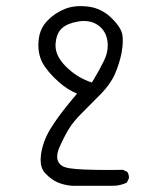

<svg xmlns="http://www.w3.org/2000/svg" viewBox="-20 -489 540 623"><path d="M160.2 -340.8Q160.2 -342.8 160.2 -344.2Q162.1 -380.4 181.2 -397.5Q199.2 -413.6 234.4 -419.4Q243.2 -420.9 252 -420.9Q281.7 -420.9 302.7 -403.8Q324.2 -386.2 328.6 -356Q329.6 -348.6 329.6 -340.8Q329.6 -315.9 316.4 -290Q301.8 -260.3 283.7 -230.5L277.8 -221.2L267.6 -225.1Q226.1 -240.7 193.1 -273.9Q160.2 -307.1 160.2 -340.8ZM378.9 62Q354.5 62.5 335 62.5Q240.7 62.5 206.5 57.1Q194.3 55.2 187.5 52.2Q180.7 49.3 175.3 44.4Q165.5 34.2 165.5 20Q165.5 5.9 172.9 -11.2Q189.5 -48.3 203.6 -70.8Q218.3 -95.2 247.6 -124Q275.9 -151.9 308.6 -185.5Q339.4 -217.3 353.3 -249.8Q367.2 -282.2 374 -314.9Q378.4 -337.9 378.4 -357.4Q378.4 -365.7 377.4 -373.5Q375 -397.5 343 -429.4Q311 -461.4 268.1 -467.3Q253.9 -469.2 241.2 -469.2Q213.9 -469.2 191.4 -460.4Q157.7 -446.8 134 -422.1Q110.4 -397.5 106 -363.8Q104.5 -352.5 104.5 -342.3Q104.5 -319.8 111.3 -300.3Q121.1 -272 153.8 -239Q186.5 -206.1 214.8 -192.4L230 -185.1L219.2 -172.4Q167 -110.4 142.1 -68.4Q118.2 -27.8 112.8 14.2Q111.8 22.5 111.8 29.8Q111.8 56.6 126 72.3Q146.5 94.2 167.5 103Q188.5 111.8 213.4 113.8H333.5Q337.4 113.8 343 113.8Q348.6 113.8 356.9 113.3Q375 111.3 391.6 103.5L397.9 90.3Q398.4 88.9 398.4 87.9Q398.4 76.7 393.1 68.8Z"/></svg>

Font: NaikaiFont
Style: ExtraLight
Weight: 200
Version: Version 1.89